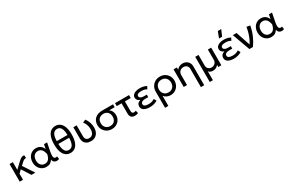

<svg xmlns="http://www.w3.org/2000/svg" viewBox="231 -2586 7004 4625"><g transform="rotate(-30 3733.0 -273.5)"><path d="M79.5 0V-490H171.5V-274L289 -386.5Q328.5 -424.5 360.8 -451.8Q393 -479 424 -491.2Q455 -503.5 491.5 -497L497.5 -415.5Q470.5 -420 447.5 -410.5Q424.5 -401 400.8 -380.2Q377 -359.5 346.5 -330.5L316.5 -301.5L514.5 0H407L251 -245L171.5 -167.5V0Z M819.5 15Q749 15 694.8 -19.2Q640.5 -53.5 610 -112.2Q579.5 -171 579.5 -245Q579.5 -300.5 596.8 -348Q614 -395.5 645.8 -430.8Q677.5 -466 721 -485.5Q764.5 -505 816.5 -505Q868 -505 907 -487Q946 -469 972.5 -438Q999 -407 1014 -368L1037.5 -490H1124L1079 -260Q1067 -198.5 1066.8 -158.5Q1066.5 -118.5 1077 -97.8Q1087.5 -77 1109.5 -72.2Q1131.5 -67.5 1163.5 -75.5L1174.5 1Q1129.5 18.5 1091 13.2Q1052.5 8 1027.5 -17.2Q1002.5 -42.5 997 -85Q970 -36.5 926.8 -10.8Q883.5 15 819.5 15ZM826 -68Q875 -68 906.2 -91.2Q937.5 -114.5 956.2 -154Q975 -193.5 985 -243Q981.5 -259 975.5 -281.8Q969.5 -304.5 958.5 -329Q947.5 -353.5 929.8 -374.5Q912 -395.5 886 -408.8Q860 -422 823.5 -422Q778 -422 744.2 -400.5Q710.5 -379 691.8 -339.2Q673 -299.5 673 -245.5Q673 -163 715 -115.5Q757 -68 826 -68Z M1490 15Q1416 15 1361 -26.2Q1306 -67.5 1275.8 -150.8Q1245.5 -234 1245.5 -360Q1245.5 -436 1256.8 -496.2Q1268 -556.5 1289 -601.2Q1310 -646 1340.2 -675.8Q1370.5 -705.5 1408 -720.2Q1445.5 -735 1490 -735Q1563.5 -735 1618.5 -694Q1673.5 -653 1703.8 -569.8Q1734 -486.5 1734 -360Q1734 -284.5 1722.8 -224.2Q1711.5 -164 1690.5 -119Q1669.5 -74 1639.5 -44.2Q1609.5 -14.5 1571.8 0.2Q1534 15 1490 15ZM1490 -68Q1562.5 -68 1599.5 -129.8Q1636.5 -191.5 1639 -321H1340.5Q1342 -234.5 1359.2 -178.5Q1376.5 -122.5 1409 -95.2Q1441.5 -68 1490 -68ZM1340.5 -399H1639Q1637.5 -485.5 1620.5 -541.5Q1603.5 -597.5 1570.8 -624.8Q1538 -652 1490 -652Q1417.5 -652 1380.2 -590.5Q1343 -529 1340.5 -399Z M2056 15Q1986.5 15 1941.8 -11Q1897 -37 1875.2 -80.2Q1853.5 -123.5 1853.5 -176.5V-490H1945.5V-190Q1945.5 -129 1975 -99Q2004.5 -69 2055.5 -69Q2090.5 -69 2116 -81.8Q2141.5 -94.5 2158.2 -117Q2175 -139.5 2183.2 -171Q2191.5 -202.5 2191.5 -240.5Q2191.5 -282.5 2182.8 -323Q2174 -363.5 2156.5 -400.2Q2139 -437 2113 -468L2193.5 -505Q2238.5 -448.5 2262 -377.8Q2285.5 -307 2285.5 -237Q2285.5 -163.5 2259.2 -106.8Q2233 -50 2182 -17.5Q2131 15 2056 15Z M2641 15Q2565.5 15 2506.5 -19.2Q2447.5 -53.5 2413.8 -112Q2380 -170.5 2380 -243Q2380 -297 2398.5 -342.2Q2417 -387.5 2452 -420.8Q2487 -454 2536.8 -472Q2586.5 -490 2648 -490H2957.5V-410.5H2804Q2851 -379 2872.2 -330.8Q2893.5 -282.5 2893.5 -229.5Q2893.5 -178 2875.2 -133.8Q2857 -89.5 2823.5 -56Q2790 -22.5 2743.8 -3.8Q2697.5 15 2641 15ZM2642.5 -68Q2690.5 -68 2726.8 -88.2Q2763 -108.5 2783 -146.2Q2803 -184 2803 -238Q2803 -318.5 2757.8 -363.5Q2712.5 -408.5 2638.5 -408.5Q2591.5 -408.5 2554.2 -389.5Q2517 -370.5 2495.2 -334Q2473.5 -297.5 2473.5 -244Q2473.5 -163.5 2520.5 -115.8Q2567.5 -68 2642.5 -68Z M3277 14Q3240 14 3211 0.2Q3182 -13.5 3165.2 -43.2Q3148.5 -73 3148.5 -120V-407.5H3013.5V-490H3403V-407.5H3240.5V-157Q3240.5 -107 3254 -88.2Q3267.5 -69.5 3298 -69.5Q3312 -69.5 3326.2 -72.8Q3340.5 -76 3355.5 -82.5L3374 -5.5Q3350.5 4 3325.5 9Q3300.5 14 3277 14Z M3696 15Q3597.5 15 3537 -20.8Q3476.5 -56.5 3476.5 -131.5Q3476.5 -171 3499.5 -202Q3522.5 -233 3580 -253Q3528 -273.5 3508 -303.2Q3488 -333 3488 -367Q3488 -412.5 3517 -443Q3546 -473.5 3595 -489Q3644 -504.5 3703.5 -504.5Q3756.5 -504.5 3802 -494.2Q3847.5 -484 3891.5 -460.5L3853.5 -388.5Q3825 -408 3788.2 -417.2Q3751.5 -426.5 3707.5 -426.5Q3672.5 -426.5 3643.2 -420Q3614 -413.5 3596 -398.8Q3578 -384 3578 -358.5Q3578 -324.5 3610.5 -305Q3643 -285.5 3694 -285.5H3779V-215.5H3696Q3658.5 -215.5 3630.2 -207.2Q3602 -199 3586.5 -182.2Q3571 -165.5 3571 -139.5Q3571 -101 3606.2 -82.5Q3641.5 -64 3704 -64Q3754 -64 3797.2 -76Q3840.5 -88 3870.5 -112L3910 -44Q3865.5 -14 3812.2 0.5Q3759 15 3696 15Z M4001.5 210V-242Q4001.5 -314.5 4034.8 -374.2Q4068 -434 4127 -469.5Q4186 -505 4263 -505Q4342.5 -505 4401.5 -470Q4460.5 -435 4493.2 -375.8Q4526 -316.5 4526 -245Q4526 -191.5 4507.8 -144.2Q4489.5 -97 4456 -61.2Q4422.5 -25.5 4376.8 -5.2Q4331 15 4275.5 15Q4219.5 15 4170.8 -8.2Q4122 -31.5 4093 -70.5V210ZM4263 -68Q4312.5 -68 4350.8 -89.8Q4389 -111.5 4410.8 -151.2Q4432.5 -191 4432.5 -245Q4432.5 -299.5 4410.8 -339.2Q4389 -379 4350.8 -400.5Q4312.5 -422 4263 -422Q4213.5 -422 4175.2 -400.5Q4137 -379 4115 -339.2Q4093 -299.5 4093 -245Q4093 -191 4115 -151.2Q4137 -111.5 4175.2 -89.8Q4213.5 -68 4263 -68Z M4998.5 210V-296.5Q4998.5 -352 4964 -385.8Q4929.5 -419.5 4870 -419.5Q4831 -419.5 4800.2 -402.2Q4769.5 -385 4751.5 -353.5Q4733.5 -322 4733.5 -281V0H4641.5V-490H4733.5V-424Q4765 -467 4807 -486Q4849 -505 4893 -505Q4959.5 -505 5003.2 -478.2Q5047 -451.5 5068.8 -410Q5090.5 -368.5 5090.5 -325V210Z M5244.5 210V-490H5336.5V-199Q5336.5 -136.5 5373.8 -103.5Q5411 -70.5 5466.5 -70.5Q5501 -70.5 5530.5 -87.5Q5560 -104.5 5578 -135.2Q5596 -166 5596 -206.5V-490H5688V0H5603.5V-60Q5573.5 -21.5 5535.8 -3.2Q5498 15 5455.5 15Q5417.5 15 5385.5 3.2Q5353.5 -8.5 5332.5 -36.5V210Z M6033 15Q5934.5 15 5874 -20.8Q5813.5 -56.5 5813.5 -131.5Q5813.5 -171 5836.5 -202Q5859.5 -233 5917 -253Q5865 -273.5 5845 -303.2Q5825 -333 5825 -367Q5825 -412.5 5854 -443Q5883 -473.5 5932 -489Q5981 -504.5 6040.5 -504.5Q6093.5 -504.5 6139 -494.2Q6184.5 -484 6228.5 -460.5L6190.5 -388.5Q6162 -408 6125.2 -417.2Q6088.5 -426.5 6044.5 -426.5Q6009.5 -426.5 5980.2 -420Q5951 -413.5 5933 -398.8Q5915 -384 5915 -358.5Q5915 -324.5 5947.5 -305Q5980 -285.5 6031 -285.5H6116V-215.5H6033Q5995.5 -215.5 5967.2 -207.2Q5939 -199 5923.5 -182.2Q5908 -165.5 5908 -139.5Q5908 -101 5943.2 -82.5Q5978.5 -64 6041 -64Q6091 -64 6134.2 -76Q6177.5 -88 6207.5 -112L6247 -44Q6202.5 -14 6149.2 0.5Q6096 15 6033 15ZM5961 -585 6027.5 -757H6122L6046.5 -585Z M6468.5 0 6290.5 -490H6393.5L6539.5 -55.5L6516 -75.5Q6550.5 -125.5 6581.8 -190.5Q6613 -255.5 6637.2 -333.8Q6661.5 -412 6674.5 -500L6770.5 -482.5Q6745 -340.5 6691.8 -219.2Q6638.5 -98 6567 0Z M7075.5 15Q7005 15 6950.8 -19.2Q6896.5 -53.5 6866 -112.2Q6835.5 -171 6835.5 -245Q6835.5 -300.5 6852.8 -348Q6870 -395.5 6901.8 -430.8Q6933.5 -466 6977 -485.5Q7020.5 -505 7072.5 -505Q7124 -505 7163 -487Q7202 -469 7228.5 -438Q7255 -407 7270 -368L7293.5 -490H7380L7335 -260Q7323 -198.5 7322.8 -158.5Q7322.5 -118.5 7333 -97.8Q7343.5 -77 7365.5 -72.2Q7387.5 -67.5 7419.5 -75.5L7430.5 1Q7385.5 18.5 7347 13.2Q7308.5 8 7283.5 -17.2Q7258.5 -42.5 7253 -85Q7226 -36.5 7182.8 -10.8Q7139.5 15 7075.5 15ZM7082 -68Q7131 -68 7162.2 -91.2Q7193.5 -114.5 7212.2 -154Q7231 -193.5 7241 -243Q7237.5 -259 7231.5 -281.8Q7225.5 -304.5 7214.5 -329Q7203.5 -353.5 7185.8 -374.5Q7168 -395.5 7142 -408.8Q7116 -422 7079.5 -422Q7034 -422 7000.2 -400.5Q6966.5 -379 6947.8 -339.2Q6929 -299.5 6929 -245.5Q6929 -163 6971 -115.5Q7013 -68 7082 -68Z"/></g></svg>

Font: Geologica Cursive Light
Style: Regular
Weight: 300
Designer: Sindre Bremnes, Frode Helland
Foundry: Monokrom Skriftforlag AS
Version: Version 1.010;gftools[0.9.28]